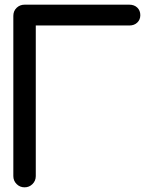

<svg xmlns="http://www.w3.org/2000/svg" viewBox="-20 -801 645 821"><path d="M85 0Q65 0 51 -14Q37 -28 37 -48V-733Q37 -754 51 -767.5Q65 -781 85 -781H533Q554 -781 567 -768.5Q580 -756 580 -736Q580 -717 567 -704.5Q554 -692 533 -692H133V-48Q133 -28 119 -14Q105 0 85 0Z"/></svg>

Font: Comfortaa SemiBold
Style: Regular
Weight: 600
Designer: Johan Aakerlund
Foundry: Johan Aakerlund
Version: Version 3.104; ttfautohint (v1.8.1.43-b0c9)